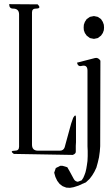

<svg xmlns="http://www.w3.org/2000/svg" viewBox="-20 -774 540 929"><path d="M271.5 28.3H282.2L305.7 35.2L317.4 55.7L336.9 91.8Q342.8 103.5 356.4 105.5L375 98.6L382.8 86.9L388.7 73.2L393.6 59.6L397.5 43L400.4 25.4L403.3 4.9L404.3 -18.6V-43.9L403.3 -66.4V-432.6Q403.3 -461.9 375 -455.1Q357.4 -450.2 352.5 -470.7L439.5 -493.2Q455.1 -497.1 465.8 -480.5L464.8 -66.4L462.9 -41L459 -12.7L453.1 12.7L446.3 37.1L436.5 57.6L425.8 75.2L414.1 90.8L395.5 108.4L377 116.2L360.4 124L335.9 131.8L318.4 134.8L300.8 133.8L283.2 127L268.6 116.2L256.8 100.6L248 82L242.2 61.5L250 39.1ZM46.9 -29.3Q24.4 -44.9 52.7 -44.9Q72.3 -44.9 72.3 -64.5V-704.1Q72.3 -732.4 43 -732.4Q24.4 -732.4 24.4 -753.9L162.1 -752.9Q182.6 -732.4 153.3 -732.4Q134.8 -732.4 134.8 -713.9V-74.2Q134.8 -44.9 164.1 -44.9H269.5Q287.1 -44.9 293 -61.5L296.9 -76.2L324.2 -175.8L334 -204.1Q348.6 -228.5 347.7 -199.2V-125V-103.5V-85.9L346.7 -68.4V-41Q347.7 -30.3 332 -24.4ZM399.4 -601.6 390.6 -614.3 385.7 -627.9 384.8 -640.6 385.7 -654.3 390.6 -668 399.4 -681.6 415 -692.4 434.6 -696.3 453.1 -692.4 468.8 -681.6 477.5 -668 482.4 -654.3 483.4 -640.6 482.4 -627.9 477.5 -614.3 468.8 -601.6 453.1 -589.8 434.6 -585.9 415 -589.8Z"/></svg>

Font: B2 Hana
Style: Regular
Weight: 500
Version: 2020-08-05; (max)